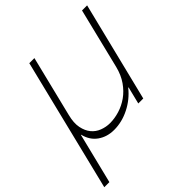

<svg xmlns="http://www.w3.org/2000/svg" viewBox="-264 -783 1146 1146"><g transform="rotate(-45 309.0 -210.0)"><path d="M498 0H456L483 -109H480Q436 -54 372.5 -22Q309 10 243 10Q184 10 140.5 -20.5Q97 -51 83 -109H81L2 210H-41L166 -630H209L114 -245Q100 -190 108 -150.5Q116 -111 137 -85.5Q158 -60 189.5 -48Q221 -36 254 -36Q293 -36 334 -48.5Q375 -61 411 -86.5Q447 -112 475 -152Q503 -192 517 -248L611 -630H654Z"/></g></svg>

Font: TypoPRO Sinkin Sans
Style: 200 X Light Italic
Weight: 200
Italic angle: -112°
Designer: Keith Bates
Foundry: K-Type
Version: Sinkin Sans (version 1.0)  by Keith Bates   •   © 2014   www